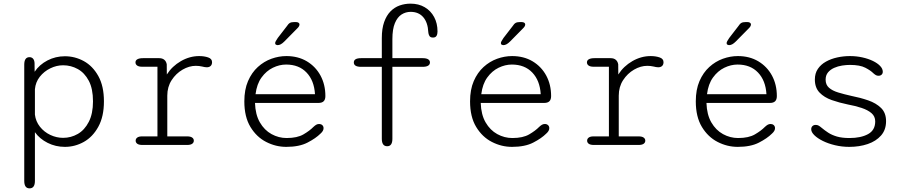

<svg xmlns="http://www.w3.org/2000/svg" viewBox="-20 -795 4992 1053"><path d="M113 -440.5Q113 -481.5 142 -481.5Q153.5 -481.5 161 -473.5Q168.5 -465.5 169.5 -449.5L170 -401.5Q196 -440.5 240.2 -463.5Q284.5 -486.5 336 -486.5Q391 -486.5 439.8 -459.8Q488.5 -433 519.2 -378Q550 -323 550 -239Q550 -155.5 519.2 -99.8Q488.5 -44 439.8 -16.8Q391 10.5 336 10.5Q285 10.5 241.2 -11.5Q197.5 -33.5 171.5 -70V197Q171.5 238 142 238Q113 238 113 197ZM171.5 -166.5Q176 -129 199 -100Q222 -71 256 -55Q290 -39 326 -39Q369.5 -39 406.8 -60.5Q444 -82 467 -126.8Q490 -171.5 490 -239Q490 -308.5 467 -352Q444 -395.5 406.8 -416.2Q369.5 -437 326 -437Q290 -437 255.8 -420.2Q221.5 -403.5 198.2 -374Q175 -344.5 171.5 -305.5Z M897.5 -47H1006.5Q1025 -47 1034 -40.5Q1043 -34 1043 -23.5Q1043 -13 1034 -6.5Q1025 0 1006.5 0H761Q742 0 733 -6.5Q724 -13 724 -23.5Q724 -34 732.8 -40.5Q741.5 -47 759 -47H843.5V-429H759Q741.5 -429 732.2 -435.5Q723 -442 723 -453Q723 -464 733.5 -470Q744 -476 764.5 -476H853Q870.5 -476 881 -467.2Q891.5 -458.5 894.5 -442.5L895 -386.5Q924 -432 972.2 -459.8Q1020.5 -487.5 1072.5 -487.5Q1099.5 -487.5 1121.2 -480.2Q1143 -473 1143 -454Q1143 -440.5 1135.2 -433.2Q1127.5 -426 1114 -426Q1107.5 -426 1101.8 -427.2Q1096 -428.5 1089 -430Q1080.5 -432 1071.5 -433Q1062.5 -434 1054 -434Q1017.5 -434 981.2 -413Q945 -392 921.2 -355.2Q897.5 -318.5 897.5 -270.5Z M1550 10.5Q1492.5 10.5 1439.8 -16.5Q1387 -43.5 1353.5 -98.8Q1320 -154 1320 -239Q1320 -303.5 1340.2 -350.2Q1360.5 -397 1394 -427.5Q1427.5 -458 1468.5 -472.8Q1509.5 -487.5 1550.5 -487.5Q1614.5 -487.5 1662.8 -458.8Q1711 -430 1737.8 -380.5Q1764.5 -331 1764.5 -268Q1764.5 -249 1755.2 -239.8Q1746 -230.5 1727 -230.5H1378.5Q1380.5 -166.5 1405.2 -123.8Q1430 -81 1469.2 -59.5Q1508.5 -38 1552 -38Q1610 -38 1644.2 -58Q1678.5 -78 1699 -99Q1707 -106.5 1714.2 -110.8Q1721.5 -115 1730.5 -115Q1740.5 -115 1747.5 -108.8Q1754.5 -102.5 1754.5 -92Q1754.5 -84 1750.2 -76.8Q1746 -69.5 1737.5 -62Q1712 -36.5 1666.5 -13Q1621 10.5 1550 10.5ZM1381.5 -278.5H1707.5Q1703 -353.5 1661.2 -397.2Q1619.5 -441 1549 -441Q1512.5 -441 1476.5 -423.5Q1440.5 -406 1414.5 -370.2Q1388.5 -334.5 1381.5 -278.5ZM1503 -547.5Q1499 -547.5 1494 -549.8Q1489 -552 1489 -558.5Q1489 -566.5 1503.5 -587L1552.5 -650.5Q1561.5 -664.5 1569.8 -669.2Q1578 -674 1593.5 -674H1603Q1611.5 -674 1617 -670.5Q1622.5 -667 1622.5 -661Q1622.5 -651 1611 -640L1539.5 -567.5Q1529 -557 1520 -552.2Q1511 -547.5 1503 -547.5Z M1960.5 -428.5Q1920.5 -428.5 1920.5 -452.5Q1920.5 -476 1960.5 -476H2074V-586Q2074 -638 2086.8 -674Q2099.5 -710 2121.5 -732.5Q2143.5 -755 2172 -765Q2200.5 -775 2231.5 -775Q2276 -775 2309.2 -755.5Q2342.5 -736 2361 -701.5Q2379.5 -667 2379.5 -622Q2379.5 -607.5 2374 -598.2Q2368.5 -589 2354.5 -589Q2340 -589 2334.8 -598.5Q2329.5 -608 2329 -618Q2326.5 -671.5 2301.2 -700.8Q2276 -730 2232 -730Q2205 -730 2182.2 -715.5Q2159.5 -701 2145.8 -668.2Q2132 -635.5 2132 -580V-476H2298Q2318 -476 2328 -469.8Q2338 -463.5 2338 -452.5Q2338 -441 2328 -434.8Q2318 -428.5 2298 -428.5H2132V-34Q2132 7 2103.5 7Q2074 7 2074 -34V-428.5Z M2788 10.5Q2730.5 10.5 2677.8 -16.5Q2625 -43.5 2591.5 -98.8Q2558 -154 2558 -239Q2558 -303.5 2578.2 -350.2Q2598.5 -397 2632 -427.5Q2665.5 -458 2706.5 -472.8Q2747.5 -487.5 2788.5 -487.5Q2852.5 -487.5 2900.8 -458.8Q2949 -430 2975.8 -380.5Q3002.5 -331 3002.5 -268Q3002.5 -249 2993.2 -239.8Q2984 -230.5 2965 -230.5H2616.5Q2618.5 -166.5 2643.2 -123.8Q2668 -81 2707.2 -59.5Q2746.5 -38 2790 -38Q2848 -38 2882.2 -58Q2916.5 -78 2937 -99Q2945 -106.5 2952.2 -110.8Q2959.5 -115 2968.5 -115Q2978.5 -115 2985.5 -108.8Q2992.5 -102.5 2992.5 -92Q2992.5 -84 2988.2 -76.8Q2984 -69.5 2975.5 -62Q2950 -36.5 2904.5 -13Q2859 10.5 2788 10.5ZM2619.5 -278.5H2945.5Q2941 -353.5 2899.2 -397.2Q2857.5 -441 2787 -441Q2750.5 -441 2714.5 -423.5Q2678.5 -406 2652.5 -370.2Q2626.5 -334.5 2619.5 -278.5ZM2741 -547.5Q2737 -547.5 2732 -549.8Q2727 -552 2727 -558.5Q2727 -566.5 2741.5 -587L2790.5 -650.5Q2799.5 -664.5 2807.8 -669.2Q2816 -674 2831.5 -674H2841Q2849.5 -674 2855 -670.5Q2860.5 -667 2860.5 -661Q2860.5 -651 2849 -640L2777.5 -567.5Q2767 -557 2758 -552.2Q2749 -547.5 2741 -547.5Z M3373.5 -47H3482.5Q3501 -47 3510 -40.5Q3519 -34 3519 -23.5Q3519 -13 3510 -6.5Q3501 0 3482.5 0H3237Q3218 0 3209 -6.5Q3200 -13 3200 -23.5Q3200 -34 3208.8 -40.5Q3217.5 -47 3235 -47H3319.5V-429H3235Q3217.5 -429 3208.2 -435.5Q3199 -442 3199 -453Q3199 -464 3209.5 -470Q3220 -476 3240.5 -476H3329Q3346.5 -476 3357 -467.2Q3367.5 -458.5 3370.5 -442.5L3371 -386.5Q3400 -432 3448.2 -459.8Q3496.5 -487.5 3548.5 -487.5Q3575.5 -487.5 3597.2 -480.2Q3619 -473 3619 -454Q3619 -440.5 3611.2 -433.2Q3603.5 -426 3590 -426Q3583.5 -426 3577.8 -427.2Q3572 -428.5 3565 -430Q3556.5 -432 3547.5 -433Q3538.5 -434 3530 -434Q3493.5 -434 3457.2 -413Q3421 -392 3397.2 -355.2Q3373.5 -318.5 3373.5 -270.5Z M4026 10.5Q3968.5 10.5 3915.8 -16.5Q3863 -43.5 3829.5 -98.8Q3796 -154 3796 -239Q3796 -303.5 3816.2 -350.2Q3836.5 -397 3870 -427.5Q3903.5 -458 3944.5 -472.8Q3985.5 -487.5 4026.5 -487.5Q4090.5 -487.5 4138.8 -458.8Q4187 -430 4213.8 -380.5Q4240.5 -331 4240.5 -268Q4240.5 -249 4231.2 -239.8Q4222 -230.5 4203 -230.5H3854.5Q3856.5 -166.5 3881.2 -123.8Q3906 -81 3945.2 -59.5Q3984.5 -38 4028 -38Q4086 -38 4120.2 -58Q4154.5 -78 4175 -99Q4183 -106.5 4190.2 -110.8Q4197.5 -115 4206.5 -115Q4216.5 -115 4223.5 -108.8Q4230.5 -102.5 4230.5 -92Q4230.5 -84 4226.2 -76.8Q4222 -69.5 4213.5 -62Q4188 -36.5 4142.5 -13Q4097 10.5 4026 10.5ZM3857.5 -278.5H4183.5Q4179 -353.5 4137.2 -397.2Q4095.5 -441 4025 -441Q3988.5 -441 3952.5 -423.5Q3916.5 -406 3890.5 -370.2Q3864.5 -334.5 3857.5 -278.5ZM3979 -547.5Q3975 -547.5 3970 -549.8Q3965 -552 3965 -558.5Q3965 -566.5 3979.5 -587L4028.5 -650.5Q4037.5 -664.5 4045.8 -669.2Q4054 -674 4069.5 -674H4079Q4087.5 -674 4093 -670.5Q4098.5 -667 4098.5 -661Q4098.5 -651 4087 -640L4015.5 -567.5Q4005 -557 3996 -552.2Q3987 -547.5 3979 -547.5Z M4638 10.5Q4597.5 10.5 4559.8 1.5Q4522 -7.5 4492.8 -22Q4463.5 -36.5 4446.2 -53.5Q4429 -70.5 4429 -86Q4429 -97 4435.8 -103.5Q4442.5 -110 4454 -110Q4462.5 -110 4469.8 -106Q4477 -102 4487.5 -93Q4503 -80 4522.5 -67.2Q4542 -54.5 4570 -46.2Q4598 -38 4639 -38Q4701.5 -38 4740.8 -59.5Q4780 -81 4780 -129Q4780 -157 4759.5 -174.5Q4739 -192 4705 -203.2Q4671 -214.5 4630 -222Q4583.5 -231.5 4542 -246Q4500.5 -260.5 4474.8 -287.2Q4449 -314 4449 -359Q4449 -393 4465.5 -417.2Q4482 -441.5 4509.8 -457Q4537.5 -472.5 4571.8 -480Q4606 -487.5 4641 -487.5Q4677 -487.5 4709.5 -480.2Q4742 -473 4767.2 -460.8Q4792.5 -448.5 4807 -433.2Q4821.5 -418 4821.5 -401.5Q4821.5 -391.5 4815 -385.5Q4808.5 -379.5 4798 -379.5Q4790 -379.5 4784 -382.8Q4778 -386 4769.5 -393.5Q4755.5 -408 4725.8 -423.5Q4696 -439 4641.5 -439Q4621.5 -439 4598.5 -435.5Q4575.5 -432 4554.8 -422.8Q4534 -413.5 4521 -397.8Q4508 -382 4508 -358Q4508 -330 4526.5 -313.8Q4545 -297.5 4577 -287.8Q4609 -278 4649.5 -269Q4698 -259.5 4741.5 -244.5Q4785 -229.5 4812.2 -202.8Q4839.5 -176 4839.5 -130.5Q4839.5 -83 4812 -51.8Q4784.5 -20.5 4738.8 -5Q4693 10.5 4638 10.5Z"/></svg>

Font: Sono Monospace Light
Style: Regular
Weight: 300
Version: Version 2.112